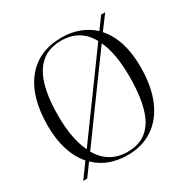

<svg xmlns="http://www.w3.org/2000/svg" viewBox="-168 -904 1068 1078"><g transform="rotate(-30 366.5 -365.0)"><path d="M70 14 138 -79Q96 -127 74 -196Q52 -265 52 -353Q52 -538 134 -641Q216 -744 366 -744Q428 -744 479 -724.5Q530 -705 569 -669L624 -744H650L583 -654Q669 -557 669 -381Q669 -255 631.5 -167Q594 -79 524.5 -32.5Q455 14 361 14Q233 14 153 -64L96 14ZM176 -130 536 -624Q477 -730 355 -730Q242 -730 186.5 -641.5Q131 -553 131 -373Q131 -221 176 -130ZM370 -2Q481 -2 534.5 -90Q588 -178 588 -364Q588 -514 546 -603L186 -109Q247 -2 370 -2Z"/></g></svg>

Font: Literata 72pt Light
Style: Regular
Weight: 300
Designer: Latin by Veronika Burian and Jose Scaglione. Greek by Irene Vlachou. Cyrillic by Vera Evstafieva.
Foundry: TypeTogether
Version: Version 3.002